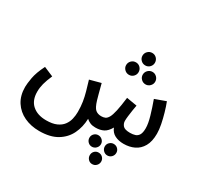

<svg xmlns="http://www.w3.org/2000/svg" viewBox="-185 -914 1465 1402"><g transform="rotate(30 548.0 -213.5)"><path d="M720 -570Q698 -570 682.5 -585.5Q667 -601 667 -622Q667 -644 682.5 -659.5Q698 -675 720 -675Q742 -675 757 -659.5Q772 -644 772 -622Q772 -601 757 -585.5Q742 -570 720 -570ZM651 -451Q629 -451 613.5 -466.5Q598 -482 598 -503Q598 -525 613.5 -540.5Q629 -556 651 -556Q673 -556 688 -540.5Q703 -525 703 -503Q703 -482 688 -466.5Q673 -451 651 -451ZM791 -451Q769 -451 753.5 -466.5Q738 -482 738 -503Q738 -525 753.5 -540.5Q769 -556 791 -556Q812 -556 827.5 -540.5Q843 -525 843 -503Q843 -482 827.5 -466.5Q812 -451 791 -451ZM288 232Q218 232 161.5 205.5Q105 179 72 128Q39 77 39 4Q39 -23 48 -74Q57 -125 92 -195L172 -161Q151 -113 142 -78.5Q133 -44 133 -10Q133 63 176.5 101Q220 139 293 139Q346 139 379.5 124Q413 109 431.5 84.5Q450 60 457 30Q464 0 464 -30Q464 -75 458 -113Q452 -151 441 -190Q430 -229 416 -275L509 -300Q524 -243 531 -216Q538 -189 543 -173Q559 -120 578 -104Q597 -88 627 -88Q645 -88 659 -94Q673 -100 684.5 -120Q696 -140 705.5 -183Q715 -226 724 -299L812 -284Q808 -264 804 -238Q800 -212 797 -187Q794 -162 794 -146Q794 -124 809 -106Q824 -88 870 -88Q893 -88 912 -94Q931 -100 942 -118.5Q953 -137 953 -175Q953 -213 936 -271.5Q919 -330 897 -390L988 -423Q1002 -387 1014.5 -343.5Q1027 -300 1035.5 -257.5Q1044 -215 1044 -181Q1044 -115 1020.5 -74Q997 -33 957.5 -14Q918 5 868 5Q826 5 794.5 -11Q763 -27 749 -63Q727 -24 699 -9.5Q671 5 631 5Q605 5 586.5 -3Q568 -11 554 -24Q552 46 524 104Q496 162 438 197Q380 232 288 232ZM808 41Q829 41 843 55Q857 69 857 89Q857 109 843 123.5Q829 138 808 138Q789 138 774.5 123.5Q760 109 760 89Q760 69 774.5 55Q789 41 808 41ZM679 42Q699 42 713.5 56Q728 70 728 90Q728 110 713.5 124.5Q699 139 679 139Q659 139 645 124.5Q631 110 631 90Q631 70 645 56Q659 42 679 42ZM744 151Q765 151 779 165Q793 179 793 199Q793 219 779 233.5Q765 248 744 248Q724 248 710.5 233.5Q697 219 697 199Q697 179 710.5 165Q724 151 744 151Z"/></g></svg>

Font: Noto Sans Arabic UI Cn Md
Style: Regular
Weight: 500
Width: 3
Designer: Monotype Design Team, Nadine Chahine and Nizar Qandah
Foundry: Monotype Imaging Inc.
Version: Version 2.010; ttfautohint (v1.8.4.7-5d5b)